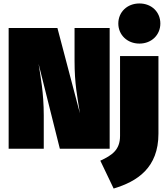

<svg xmlns="http://www.w3.org/2000/svg" viewBox="-20 -860 966 1110"><path d="M786 -840C715 -840 664 -790 664 -724C664 -659 715 -608 786 -608C857 -608 907 -659 907 -724C907 -790 857 -840 786 -840ZM614 -698H411V-509C411 -374 427 -301 442 -205L312 -698H30V0H233V-193C233 -323 214 -421 203 -491L326 0H614ZM896 -536H674V-74C674 7 627 38 560 69L637 230C774 189 896 110 896 -87Z"/></svg>

Font: Fira Sans Ultra
Style: Regular
Weight: 950
Designer: Carrois Corporate & Edenspiekermann AG
Foundry: Carrois Corporate GbR & Edenspiekermann AG
Version: Version 4.203;PS 004.203;hotconv 1.0.88;makeotf.lib2.5.64775